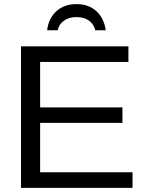

<svg xmlns="http://www.w3.org/2000/svg" viewBox="-20 -913 707 933"><path d="M82 0V-688H604V-612H175V-391H575V-316H175V-76H624V0ZM352 -893Q410 -893 447.5 -859.5Q485 -826 494 -766H443Q436 -796 412 -813Q388 -830 352 -830Q314 -830 290 -812Q266 -794 260 -766H209Q216 -824 254 -858.5Q292 -893 352 -893Z"/></svg>

Font: Libra Sans
Style: Regular
Weight: 400
Foundry: Context Ltd
Version: Version 1.000; ttfautohint (v1.3)